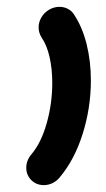

<svg xmlns="http://www.w3.org/2000/svg" viewBox="-20 -538 307 558"><path d="M92.2 -458.1Q92.2 -474.1 100.6 -488Q108.9 -501.9 123 -510Q137 -518.1 152.6 -518.1Q165.9 -518.1 177 -512.4Q188.1 -506.7 194.8 -496.3Q219.3 -459.6 231.7 -409.8Q244.1 -360 244.1 -304.1Q244.1 -225.2 220.4 -149.4Q196.7 -73.7 153.3 -22.2Q144.8 -11.9 132.8 -5.9Q120.7 0 107.4 0Q85.6 0 70.9 -14.6Q56.3 -29.3 56.3 -50.7Q56.3 -61.1 60.2 -71.1Q64.1 -81.1 71.1 -89.3Q99.6 -122.6 115.7 -179.8Q131.9 -237 131.9 -297Q131.9 -337.4 124.1 -372Q116.3 -406.7 100.7 -429.3Q92.2 -443.3 92.2 -458.1Z"/></svg>

Font: 26F Galaxy Sans Black
Style: Italic
Weight: 900
Italic angle: -5°
Designer: C₂₉H₂₅N₃O₅
Version: Version 1.200